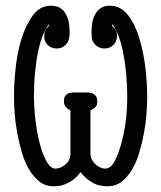

<svg xmlns="http://www.w3.org/2000/svg" viewBox="-20 -642 565 673"><path d="M29 -304Q29 -346 34.5 -400.5Q40 -455 55 -504.5Q70 -554 95 -588Q120 -622 159 -622Q169 -622 180 -619Q191 -616 201 -606Q211 -596 217.5 -577.5Q224 -559 224 -529Q224 -513 222 -507Q219 -493 207.5 -482.5Q196 -472 179 -472Q160 -472 147.5 -484Q135 -496 135 -516Q135 -533 142.5 -541.5Q150 -550 152 -552V-557Q141 -545 131 -520.5Q121 -496 114 -463Q107 -430 103 -389.5Q99 -349 99 -305Q99 -264 104.5 -219Q110 -174 120 -136.5Q130 -99 144 -75Q158 -51 175 -51Q192 -51 209.5 -65.5Q227 -80 227 -105V-256Q227 -256 223 -257.5Q219 -259 215 -262.5Q211 -266 207.5 -272Q204 -278 204 -287Q204 -298 207.5 -304Q211 -310 216.5 -313Q222 -316 228.5 -317Q235 -318 240 -318H282Q287 -318 293.5 -317.5Q300 -317 306 -314Q312 -311 316.5 -304.5Q321 -298 321 -286Q321 -277 317.5 -271Q314 -265 309 -262Q304 -258 297 -256V-105Q297 -92 302.5 -82Q308 -72 316 -65Q324 -58 332.5 -54.5Q341 -51 348 -51Q361 -51 371 -61Q376 -66 385 -83.5Q394 -101 403 -131Q412 -161 419 -204.5Q426 -248 426 -305Q426 -347 422 -387Q418 -427 411 -461Q404 -495 394 -520Q384 -545 373 -557L372 -552Q377 -548 383.5 -540.5Q390 -533 390 -516Q390 -497 377.5 -484.5Q365 -472 346 -472Q329 -472 317 -482.5Q305 -493 302 -507Q302 -509 301.5 -515Q301 -521 301 -531Q301 -544 303 -559.5Q305 -575 312 -589Q319 -603 331.5 -612.5Q344 -622 365 -622Q404 -622 429.5 -588Q455 -554 469.5 -504.5Q484 -455 490 -400.5Q496 -346 496 -304Q496 -277 493.5 -243.5Q491 -210 484.5 -175Q478 -140 468 -106.5Q458 -73 442.5 -47Q427 -21 406 -5Q385 11 357 11Q324 11 300.5 -4Q277 -19 263 -38H262Q249 -21 235 -11Q221 -1 208 4Q195 9 184.5 10Q174 11 168 11Q140 11 119 -5Q98 -21 82.5 -47Q67 -73 57 -106.5Q47 -140 40.5 -175Q34 -210 31.5 -243.5Q29 -277 29 -304Z"/></svg>

Font: CMU Typewriter Custom
Style: Regular
Weight: 500
Monospace: yes
Version: Version 0.7.0